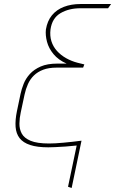

<svg xmlns="http://www.w3.org/2000/svg" viewBox="-20 -722 572 954"><path d="M517 -681 532 -702H380Q334 -702 297.5 -688Q261 -674 238 -646Q215 -618 208 -575Q205 -547 213.5 -514.5Q222 -482 246 -453Q270 -424 311 -406H265Q215 -406 182 -391.5Q149 -377 128.5 -354.5Q108 -332 97.5 -305.5Q87 -279 82 -255L64 -169Q55 -125 57.5 -91.5Q60 -58 77.5 -35.5Q95 -13 130 -1.5Q165 10 220 10Q231 10 254.5 9Q278 8 307 6Q336 4 361 1L318 206L336 212L385 -23Q363 -20 340 -17.5Q317 -15 295.5 -13Q274 -11 256 -10Q238 -9 224 -9Q164 -9 132 -22.5Q100 -36 88 -58.5Q76 -81 76.5 -108.5Q77 -136 83 -163L102 -252Q108 -280 119 -304.5Q130 -329 148.5 -347Q167 -365 194.5 -375.5Q222 -386 261 -386H393L399 -402L366 -410Q335 -418 308.5 -433Q282 -448 263 -469Q244 -490 235.5 -517Q227 -544 231 -576Q239 -632 280.5 -656.5Q322 -681 380 -681Z"/></svg>

Font: Advent Pro Thin
Style: Italic
Weight: 250
Italic angle: -12°
Version: Version 3.000